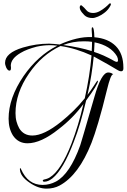

<svg xmlns="http://www.w3.org/2000/svg" viewBox="-20 -814 752 1139"><path d="M243 264Q234 264 234 257Q234 253 241 251Q252 249 261 245.5Q270 242 276 238Q342 197 404 38Q424 -14 442 -73Q460 -132 475 -197Q413 -113 328 -48Q223 36 143 36Q88 36 57 -10Q31 -51 31 -110Q31 -233 120 -363Q204 -484 320 -543Q293 -546 277 -546Q238 -546 197 -537Q170 -530 146 -521Q122 -512 102 -500Q44 -466 44 -424Q44 -419 45 -416V-409Q45 -395 36 -395Q26 -395 17 -413Q14 -421 12 -427.5Q10 -434 10 -441Q10 -500 116 -532Q194 -555 271 -555Q283 -555 299 -553.5Q315 -552 334 -550Q385 -573 433 -584.5Q481 -596 526 -594Q526 -598 526 -604.5Q526 -611 525 -618Q524 -627 524 -633.5Q524 -640 524 -644Q524 -652 529 -652Q538 -652 540 -593Q622 -586 667 -540.5Q712 -495 712 -412V-408Q712 -391 698 -391Q691 -391 680 -397Q657 -411 620.5 -432Q584 -453 536 -479Q531 -427 522 -370Q513 -313 499 -251Q510 -266 523 -284.5Q536 -303 550 -325Q557 -336 559 -336Q561 -334 561 -333Q561 -313 491 -218Q475 -150 457 -88.5Q439 -27 417 29Q386 111 354.5 164.5Q323 218 291 244Q265 264 243 264ZM524 -511Q525 -525 525.5 -539Q526 -553 526 -566Q504 -569 478 -569Q444 -569 413.5 -563.5Q383 -558 355 -547Q405 -540 447.5 -531Q490 -522 524 -511ZM673 -447Q680 -447 680 -457Q680 -468 674 -480Q637 -543 541 -563Q540 -538 538 -506Q564 -498 594.5 -484.5Q625 -471 660 -451Q668 -447 673 -447ZM172 -10Q241 -10 343 -92Q380 -122 415.5 -156.5Q451 -191 483 -231Q498 -298 508 -361.5Q518 -425 523 -485Q477 -506 431.5 -520Q386 -534 339 -541Q228 -489 152 -378Q72 -262 72 -143Q72 -115 78 -93Q84 -71 94 -53Q120 -10 172 -10ZM256 305Q207 305 156 270Q98 231 98 188Q98 184 101 184Q104 184 105 190Q146 283 233 283Q274 283 312 263Q395 218 456 48Q457 48 540 -239Q581 -384 622 -384Q639 -384 652 -373H650Q636 -370 615 -283Q587 -168 563.5 -89Q540 -10 523 33Q447 226 333 287Q299 305 256 305ZM529 -707Q498 -707 481 -723.5Q464 -740 456 -756Q453 -765 453 -770Q453 -778 457 -781.5Q461 -785 465 -781Q479 -770 492.5 -753.5Q506 -737 532 -737Q552 -737 571 -747.5Q590 -758 605.5 -771Q621 -784 629 -793Q631 -794 634 -794Q638 -794 638 -790Q638 -786 635 -780Q623 -757 602.5 -740.5Q582 -724 561.5 -715.5Q541 -707 529 -707Z"/></svg>

Font: Ruthie
Style: Regular
Weight: 400
Designer: Robert E. Leuschke
Foundry: Robert E. Leuschke
Version: Version 1.012